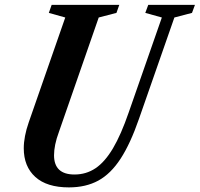

<svg xmlns="http://www.w3.org/2000/svg" viewBox="-20 -782 844 812"><path d="M271.5 10.5Q178 10.5 129.2 -33.8Q80.5 -78 80.5 -155Q80.5 -179.5 85.8 -207Q91 -234.5 101.5 -264.5L256 -708L186.5 -727.5L198.5 -761.5H484.5L472.5 -727.5L397.5 -708L229.5 -225Q218.5 -195.5 213.5 -170.8Q208.5 -146 208.5 -125.5Q208.5 -44 295 -44Q344.5 -44 384 -70.5Q423.5 -97 457.8 -154.8Q492 -212.5 524.5 -307L664.5 -708L594.5 -727.5L607 -761.5H804.5L792 -727.5L717.5 -708L568 -280Q531.5 -174.5 490 -110.8Q448.5 -47 395.8 -18.2Q343 10.5 271.5 10.5Z"/></svg>

Font: Libre Caslon Condensed
Style: Italic
Weight: 400
Italic angle: -22.583°
Designer: Pablo Impallari, Rodrigo Fuenzalida, Katja Schimmel, Ertekin Erdin
Foundry: Pablo Impallari, Rodrigo Fuenzalida
Version: Version 2.000;gftools[0.9.33]